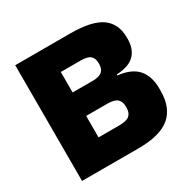

<svg xmlns="http://www.w3.org/2000/svg" viewBox="-146 -779 911 918"><g transform="rotate(-30 310.0 -319.5)"><path d="M363.5 0H182V-141H340.5Q379 -141 395.2 -154.8Q411.5 -168.5 411.5 -197.5V-203Q411.5 -232 395.2 -245.8Q379 -259.5 340.5 -259.5H178.5V-389H335Q372 -389 387.2 -403Q402.5 -417 402.5 -444.5V-448Q402.5 -475.5 387.2 -488.8Q372 -502 335 -502H178.5V-639H355Q475 -639 527.8 -601Q580.5 -563 580.5 -487V-480Q580.5 -423.5 549.2 -392.2Q518 -361 450.5 -358V-352.5Q524.5 -344.5 558.8 -305.5Q593 -266.5 593 -197V-185.5Q593 -92 538 -46Q483 0 363.5 0ZM224.5 0H52V-639H224.5Z"/></g></svg>

Font: Anek Kannada ExtraBold
Style: Regular
Weight: 800
Version: Version 1.003